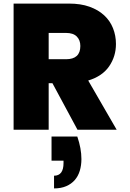

<svg xmlns="http://www.w3.org/2000/svg" viewBox="-20 -725 725 1073"><path d="M412 38Q435 105 435 164Q435 199 426 229Q417 259 398 281Q379 303 350 315.5Q321 328 282 328V257Q335 257 335 186V173H268V38ZM56 0V-705H365Q431 -705 480 -687.5Q529 -670 562 -639.5Q595 -609 611.5 -567.5Q628 -526 628 -479Q628 -410 590 -354.5Q552 -299 473 -275L632 0H413L273 -260H252V0ZM429 -468Q429 -501 409 -521Q389 -541 349 -541H252V-394H349Q429 -394 429 -468Z"/></svg>

Font: SVN-Poppins ExtraBold
Style: Regular
Weight: 800
Designer: Ninad Kale (Devanagari), Jonny Pinhorn (Latin)
Foundry: Indian Type Foundry
Version: Version 3.002 2017; ttfautohint (v1.8.3)